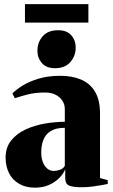

<svg xmlns="http://www.w3.org/2000/svg" viewBox="-20 -876 534 908"><path d="M145.5 11.5Q102 11.5 70.8 -6.5Q39.5 -24.5 23 -56.5Q6.5 -88.5 6.5 -130.5Q6.5 -178.5 32.5 -211.2Q58.5 -244 100.5 -263.5Q142.5 -283 191.5 -291.5Q240.5 -300 286.5 -300V-360.5Q286.5 -382 275 -399.8Q263.5 -417.5 242.8 -428Q222 -438.5 193 -438.5Q145 -438.5 107.8 -428.5Q70.5 -418.5 50.5 -411.5L38.5 -434Q55.5 -451.5 86.2 -470.8Q117 -490 161.8 -503.8Q206.5 -517.5 265 -517.5Q321 -517.5 363.2 -499.8Q405.5 -482 429.2 -442.8Q453 -403.5 453 -339V-34L489.5 -24V-6Q479 -4 459.2 -0.2Q439.5 3.5 415 6.5Q390.5 9.5 364.5 9.5Q329.5 9.5 309 2.5Q288.5 -4.5 288.5 -34.5V-76Q280.5 -55 260.8 -34.8Q241 -14.5 211.8 -1.5Q182.5 11.5 145.5 11.5ZM234.5 -67.5Q246.5 -67.5 263 -73Q279.5 -78.5 286.5 -92V-271.5Q244 -271.5 219.8 -256.2Q195.5 -241 185.2 -214.8Q175 -188.5 175 -155Q175 -129.5 182.5 -109.8Q190 -90 203.5 -78.8Q217 -67.5 234.5 -67.5ZM240 -553.5Q199 -553.5 178 -577.8Q157 -602 157 -635.5Q157 -676.5 182.2 -704.8Q207.5 -733 254 -733H255Q296 -733 317 -709.2Q338 -685.5 338 -651Q338 -611.5 312.8 -582.5Q287.5 -553.5 241 -553.5ZM398 -856.5V-769H98V-856.5Z"/></svg>

Font: Merriweather 144pt Black
Style: Regular
Weight: 900
Version: Version 2.100